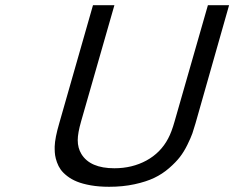

<svg xmlns="http://www.w3.org/2000/svg" viewBox="-20 -714 908 744"><path d="M340.3 -693.8H423.3L294.4 -244.1Q281.2 -198.2 281.2 -170.9Q281.2 -140.6 295.4 -117.2Q329.1 -62 423.3 -62Q492.2 -62 547.4 -92Q602.5 -122.1 631.3 -176.8Q645 -202.1 656.7 -244.1L785.6 -693.8H867.7L737.8 -236.8Q731.4 -214.4 725.6 -197.5Q719.7 -180.7 706.3 -153.3Q692.9 -126 677.2 -105.7Q661.6 -85.4 635.3 -62.5Q608.9 -39.6 577.6 -24.7Q546.4 -9.8 501.2 0Q456.1 9.8 402.8 9.8Q363.8 9.8 331.8 4.2Q299.8 -1.5 278.3 -10.3Q256.8 -19 240.5 -31.7Q224.1 -44.4 215.1 -57.1Q206.1 -69.8 200.7 -85.2Q195.3 -100.6 193.6 -112.3Q191.9 -124 191.9 -136.7V-146.5Q192.9 -179.7 210 -237.8Z"/></svg>

Font: Cantarell
Style: Italic
Weight: 400
Italic angle: -16°
Designer: Dave Crossland
Version: Version 1.004